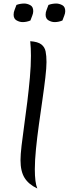

<svg xmlns="http://www.w3.org/2000/svg" viewBox="-20 -1035 389 1086"><path d="M243 -684Q243 -652 236.5 -596Q230 -540 220 -471Q210 -402 200 -330Q190 -258 183.5 -192.5Q177 -127 177 -78Q177 -2 191 31Q142 8 119 -29Q96 -66 96 -129Q96 -160 102 -211.5Q108 -263 117 -327Q126 -391 134.5 -460Q143 -529 149 -596Q155 -663 155 -720Q155 -742 154 -762.5Q153 -783 151 -802Q194 -799 213.5 -784Q233 -769 238 -744Q243 -719 243 -684ZM152 -919Q130 -910 108 -910Q91 -910 74 -919.5Q57 -929 57 -952Q57 -966 62.5 -979Q68 -992 73 -1007Q83 -1011 94.5 -1013Q106 -1015 117 -1015Q134 -1015 151 -1006Q168 -997 168 -972Q168 -960 162.5 -946.5Q157 -933 152 -919ZM333 -919Q311 -910 289 -910Q272 -910 255 -919.5Q238 -929 238 -952Q238 -966 243.5 -979Q249 -992 254 -1007Q264 -1011 275.5 -1013Q287 -1015 298 -1015Q315 -1015 332 -1006Q349 -997 349 -972Q349 -960 343.5 -946.5Q338 -933 333 -919Z"/></svg>

Font: Merienda Light
Style: Regular
Weight: 300
Designer: Eduardo Rodriguez Tunni
Foundry: Eduardo Rodriguez Tunni
Version: Version 2.001; ttfautohint (v1.8.4.7-5d5b)